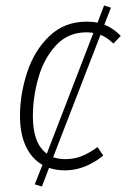

<svg xmlns="http://www.w3.org/2000/svg" viewBox="-20 -611 461 701"><path d="M347 -484 174 -37Q194 -30 219 -30Q251 -30 278.5 -41Q306 -52 336 -74L357 -43Q290 11 217 11Q186 11 159 2L133 70L107 62L135 -9Q95 -32 74 -77.5Q53 -123 53 -188Q53 -267 79 -346.5Q105 -426 160 -479Q215 -532 297 -532Q320 -532 336 -528L360 -591L385 -583L361 -521Q391 -510 421 -480L394 -452Q370 -475 347 -484ZM321 -491Q305 -493 296 -493Q228 -493 184 -445Q140 -397 120 -326.5Q100 -256 100 -186Q100 -87 151 -50Z"/></svg>

Font: Fira Sans Condensed ExtraLight
Style: Italic
Weight: 275
Width: 3
Italic angle: -8°
Designer: Carrois Corporate & Edenspiekermann AG
Foundry: Carrois Corporate GbR & Edenspiekermann AG
Version: Version 4.203